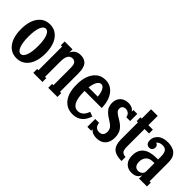

<svg xmlns="http://www.w3.org/2000/svg" viewBox="72 -1366 2116 2116"><g transform="rotate(45 1130.0 -308.0)"><path d="M214.8 18.1Q126.5 18.1 75.2 -52.2Q23.9 -122.6 23.9 -245.1Q23.9 -367.7 75.2 -438.2Q126.5 -508.8 214.8 -508.8Q302.2 -508.8 354 -438.2Q405.8 -367.7 405.8 -245.1Q405.8 -122.6 354.2 -52.2Q302.7 18.1 214.8 18.1ZM290 -245.1Q290 -339.8 269.5 -391.4Q249 -442.9 214.8 -442.9Q181.2 -442.9 160.6 -391.6Q140.1 -340.3 140.1 -245.1Q140.1 -150.9 160.6 -99.4Q181.2 -47.9 214.8 -47.9Q248.5 -47.9 269.3 -99.4Q290 -150.9 290 -245.1Z M816.9 -344.2V-60.1H836.9V0H693.8V-60.1H713.9V-312Q713.9 -326.2 713.6 -333.7Q713.4 -341.3 712.4 -354.7Q711.4 -368.2 709.2 -375.5Q707 -382.8 702.9 -392.3Q698.7 -401.9 692.6 -406.7Q686.5 -411.6 677.2 -415.3Q668 -418.9 655.8 -418.9Q583.5 -418.9 583.5 -298.8V-60.1H603.5V0H460.9V-60.1H480.5V-429.2H460.9V-488.8H583.5V-439Q613.3 -508.8 694.8 -508.8Q726.6 -508.8 749.8 -498Q772.9 -487.3 785.4 -471.7Q797.9 -456.1 805.4 -432.4Q813 -408.7 814.9 -388.9Q816.9 -369.1 816.9 -344.2Z M1103 -47.9Q1176.8 -47.9 1208 -139.2L1261.2 -119.1Q1216.8 18.1 1088.4 18.1Q995.1 18.1 942.1 -51Q889.2 -120.1 889.2 -245.1Q889.2 -366.7 940.7 -437.7Q992.2 -508.8 1080.1 -508.8Q1163.1 -508.8 1214.4 -441.9Q1265.6 -375 1269 -258.8H1001.5V-245.1Q1001.5 -147.5 1027.3 -97.7Q1053.2 -47.9 1103 -47.9ZM1080.1 -442.9Q1051.8 -442.9 1032.2 -409.7Q1012.7 -376.5 1005.4 -316.9H1148.4Q1143.6 -377 1124.8 -409.9Q1106 -442.9 1080.1 -442.9Z M1481 -311Q1496.6 -301.8 1505.4 -296.4Q1514.2 -291 1528.8 -280.3Q1543.5 -269.5 1552.2 -260.5Q1561 -251.5 1572 -237.3Q1583 -223.1 1588.9 -208.5Q1594.7 -193.8 1598.9 -174.1Q1603 -154.3 1603 -131.8Q1603 -61 1565.7 -21.5Q1528.3 18.1 1460.9 18.1Q1394 18.1 1363.3 -22.9V0H1303.2V-123H1363.3Q1366.7 -87.4 1385 -68.6Q1403.3 -49.8 1435.1 -49.8Q1499 -49.8 1499 -120.1Q1499 -135.7 1494.1 -149.4Q1489.3 -163.1 1482.7 -172.6Q1476.1 -182.1 1463.1 -192.9Q1450.2 -203.6 1440.7 -210Q1431.2 -216.3 1414.1 -227.1Q1397 -238.3 1392.1 -241.7Q1387.2 -245.1 1371.8 -256.6Q1356.4 -268.1 1350.8 -274.7Q1345.2 -281.2 1334.7 -293.9Q1324.2 -306.6 1319.8 -318.1Q1315.4 -329.6 1311.8 -345.5Q1308.1 -361.3 1308.1 -378.9Q1308.1 -438.5 1344 -473.1Q1379.9 -507.8 1439 -507.8Q1502 -507.8 1531.2 -463.9V-490.2H1591.3V-378.9H1531.2Q1527.8 -407.2 1508.3 -424.1Q1488.8 -440.9 1461.9 -440.9Q1438.5 -440.9 1423.8 -427.5Q1409.2 -414.1 1409.2 -391.1Q1409.2 -366.2 1426.5 -349.4Q1443.8 -332.5 1481 -311Z M1835.4 -488.8V-429.2H1765.6V-162.1Q1765.6 -144 1766.1 -134.3Q1766.6 -124.5 1770.3 -108.6Q1773.9 -92.8 1780.8 -84.5Q1787.6 -76.2 1801.5 -69.6Q1815.4 -63 1835.4 -63V0Q1745.1 0 1703.9 -38.6Q1662.6 -77.1 1662.6 -165V-429.2H1642.6V-488.8H1662.6V-633.8H1765.6V-488.8Z M2212.4 -344.2V-60.1H2232.4V0H2108.4V-50.8Q2094.2 -15.6 2068.4 -0.7Q2042.5 14.2 1998.5 14.2Q1945.8 14.2 1910.2 -22Q1874.5 -58.1 1874.5 -126Q1874.5 -296.9 2088.4 -296.9H2108.4V-341.8Q2108.4 -393.1 2091.6 -418.5Q2074.7 -443.8 2033.7 -443.8Q1986.8 -443.8 1962.4 -413.1Q1995.6 -403.8 1995.6 -369.1Q1995.6 -346.2 1981.7 -332.5Q1967.8 -318.8 1945.3 -318.8Q1922.9 -318.8 1908.2 -335.2Q1893.6 -351.6 1893.6 -384.8Q1893.6 -399.9 1897.9 -415.8Q1902.3 -431.6 1914.1 -448.7Q1925.8 -465.8 1942.9 -478.8Q1960 -491.7 1988 -500.2Q2016.1 -508.8 2051.3 -508.8Q2084.5 -508.8 2110.8 -501.7Q2137.2 -494.6 2153.8 -484.6Q2170.4 -474.6 2182.4 -458.3Q2194.3 -441.9 2200 -429Q2205.6 -416 2208.5 -397Q2211.4 -377.9 2211.9 -368.4Q2212.4 -358.9 2212.4 -344.2ZM2040.5 -51.8Q2066.9 -51.8 2086.9 -67.6Q2106.9 -83.5 2108.4 -109.9V-240.2H2088.4Q2032.2 -240.2 2004.9 -210.2Q1977.5 -180.2 1977.5 -131.8Q1977.5 -91.8 1994.9 -71.8Q2012.2 -51.8 2040.5 -51.8Z"/></g></svg>

Font: Margherita Bold
Style: Regular
Weight: 700
Designer: James Puckett
Foundry: Dunwich Type Founders
Version: Version 1.008;hotconv 1.0.109;makeotfexe 2.5.65596